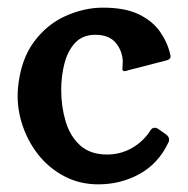

<svg xmlns="http://www.w3.org/2000/svg" viewBox="-20 -471 492 502"><path d="M415 -119Q422 -113 422 -107Q422 -106 422 -104Q422 -102 421 -100Q395 -44 345.5 -16.5Q296 11 237 11Q188 11 147.5 -10.5Q107 -32 79 -68Q51 -104 37 -149Q23 -194 27 -241Q34 -314 68 -360.5Q102 -407 151 -429Q200 -451 249 -451Q307 -451 343 -433.5Q379 -416 398.5 -388Q418 -360 425 -329Q426 -326 426 -323Q426 -316 415 -313L314 -287Q310 -285 306 -285Q300 -285 300 -291Q300 -295 300.5 -298.5Q301 -302 301 -308Q301 -336 283.5 -358Q266 -380 229 -380Q196 -380 176.5 -359Q157 -338 148.5 -305Q140 -272 140 -236Q140 -193 151.5 -154Q163 -115 189.5 -91Q216 -67 260 -67Q295 -67 325 -84Q355 -101 374 -131Q378 -137 385 -137Q388 -137 392 -135Z"/></svg>

Font: Young Serif
Style: Regular
Weight: 400
Designer: Bastien Sozeau
Foundry: NBR — Bastien Sozeau
Version: Version 3.004; ttfautohint (v1.8.4.7-5d5b);gftools[0.9.33]